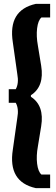

<svg xmlns="http://www.w3.org/2000/svg" viewBox="-20 -820 288 988"><path d="M139 -330V-322Q209 -277 192 -171L175 -67Q166 -18 171 22.5Q176 63 193 78H238V148H164Q20 116 46 -50L69 -213Q78 -261 61 -291H25V-361H61Q78 -391 69 -439L46 -602Q20 -768 164 -800H238V-730H193Q176 -715 171 -674.5Q166 -634 175 -585L192 -481Q209 -375 139 -330Z"/></svg>

Font: Jockey One
Style: Regular
Weight: 400
Designer: TypeTogether
Foundry: TypeTogether
Version: Version 1.002